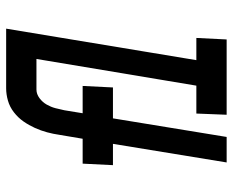

<svg xmlns="http://www.w3.org/2000/svg" viewBox="-88 -688 775 640"><g transform="rotate(-90 300.0 -367.5)"><path d="M164 0H79L141 -379H70L75 -480H158L171 -557Q174 -578 179.5 -598.5Q185 -619 194 -639Q203 -659 215.5 -677Q228 -695 246 -709Q264 -723 285 -729Q306 -735 326 -735H448L444 -634H322Q307 -634 293.5 -624Q280 -614 272 -600Q264 -586 260 -571Q256 -556 253 -541L243 -480H334L329 -379H226ZM238 0 242 -101H335L424 -634H351L355 -735H525L420 -101H494L489 0Z"/></g></svg>

Font: Iosevka Extended Oblique
Style: Bold
Weight: 700
Width: 7
Italic angle: -9°
Monospace: yes
Designer: Belleve Invis
Foundry: Belleve Invis
Version: Version 32.5.0; ttfautohint (v1.8.4)